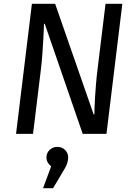

<svg xmlns="http://www.w3.org/2000/svg" viewBox="-20 -709 718 1017"><path d="M418 0 217 -583H213Q213 -577 212 -553Q211 -529 209 -494Q207 -459 204 -417.5Q201 -376 196 -336L155 0H65L149 -689H272L476 -103H480Q480 -109 480.5 -131.5Q481 -154 483 -187.5Q485 -221 488.5 -263.5Q492 -306 498 -353L539 -689H628L544 0ZM261 288H208L251 172Q240 164 233 151.5Q226 139 226 125Q226 101 243 85Q260 69 284 69Q308 69 324.5 85Q341 101 341 125Q341 153 324 182Z"/></svg>

Font: Yekcdsyqcyvpieeyorgstswgcgt
Style: Regular
Weight: 400
Italic angle: -8°
Designer: Carrois Corporate & Edenspiekermann
Foundry: Carrois Corporate GbR & Edenspiekermann AG
Version: Version 2.001